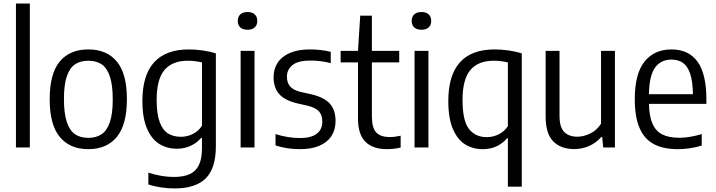

<svg xmlns="http://www.w3.org/2000/svg" viewBox="-20 -828 4022 1078"><path d="M69.5 0V-808H147.5V0Z M259 -270.5Q259 -415 315.5 -482.8Q372 -550.5 476 -550.5Q579.5 -550.5 636 -482.5Q692.5 -414.5 692.5 -271Q692.5 -127.5 635.8 -59Q579 9.5 476 9.5Q373 9.5 316 -58.8Q259 -127 259 -270.5ZM613 -269.5Q613 -351 596.8 -399Q580.5 -447 550.5 -467Q520.5 -487 476 -487Q431.5 -487 401.5 -467Q371.5 -447 355.2 -399.8Q339 -352.5 339 -272.5Q339 -191 355.2 -142.8Q371.5 -94.5 401.5 -74.2Q431.5 -54 476 -54Q520 -54 550.2 -74.2Q580.5 -94.5 596.8 -142Q613 -189.5 613 -269.5Z M813 207.5V141.5Q888 165.5 955.5 165.5Q1010.5 165.5 1045 149.8Q1079.5 134 1096.8 98.5Q1114 63 1114 4V-54H1109.5Q1086.5 -26.5 1051.5 -9.8Q1016.5 7 973 7Q918 7 874.8 -19.5Q831.5 -46 805.5 -105.8Q779.5 -165.5 779.5 -260.5Q779.5 -406.5 845.5 -478.5Q911.5 -550.5 1040 -550.5Q1078.5 -550.5 1119.8 -544.5Q1161 -538.5 1192 -528V-7.5Q1192 117.5 1134.8 173.8Q1077.5 230 960 230Q923.5 230 884.2 224.2Q845 218.5 813 207.5ZM1114 -122V-477.5Q1075 -487 1034.5 -487Q947.5 -487 903.5 -435Q859.5 -383 859.5 -267.5Q859.5 -188 876.8 -142.2Q894 -96.5 924 -78.2Q954 -60 996 -60Q1031 -60 1063 -76Q1095 -92 1114 -122Z M1331 0V-542.5H1409V0ZM1315 -710.5Q1315 -734 1329.2 -747.2Q1343.5 -760.5 1370 -760.5Q1396 -760.5 1410.2 -747.2Q1424.5 -734 1424.5 -710.5Q1424.5 -687 1410.2 -674Q1396 -661 1370 -661Q1343.5 -661 1329.2 -674Q1315 -687 1315 -710.5Z M1527 -11.5V-75Q1598 -53 1664.5 -53Q1726.5 -53 1758 -76.8Q1789.5 -100.5 1789.5 -145Q1789.5 -182.5 1770.8 -202.8Q1752 -223 1711 -233.5L1647.5 -248Q1577.5 -265 1546.8 -300.8Q1516 -336.5 1516 -395Q1516 -441 1539 -476Q1562 -511 1607.8 -530.8Q1653.5 -550.5 1719.5 -550.5Q1781.5 -550.5 1837 -537V-473.5Q1782 -488 1721.5 -488Q1654.5 -488 1622.8 -463Q1591 -438 1591 -397.5Q1591 -363 1609 -342.5Q1627 -322 1667 -312L1730.5 -298Q1802 -280.5 1833 -244.8Q1864 -209 1864 -148.5Q1864 -99.5 1840.8 -64Q1817.5 -28.5 1772.8 -9.5Q1728 9.5 1665 9.5Q1590 9.5 1527 -11.5Z M2229.5 -66V0.5Q2191 9.5 2153 9.5Q2073.5 9.5 2031.8 -32Q1990 -73.5 1990 -162V-477.5H1892.5V-542.5H1990L2002.5 -740H2068V-542.5H2221.5V-477.5H2068V-174Q2068 -110.5 2092.2 -84.5Q2116.5 -58.5 2169.5 -58.5Q2196 -58.5 2229.5 -66Z M2307.5 0V-542.5H2385.5V0ZM2291.5 -710.5Q2291.5 -734 2305.8 -747.2Q2320 -760.5 2346.5 -760.5Q2372.5 -760.5 2386.8 -747.2Q2401 -734 2401 -710.5Q2401 -687 2386.8 -674Q2372.5 -661 2346.5 -661Q2320 -661 2305.8 -674Q2291.5 -687 2291.5 -710.5Z M2831.5 -52H2827Q2804 -24 2769.2 -7.2Q2734.5 9.5 2690.5 9.5Q2635 9.5 2591.8 -17.2Q2548.5 -44 2522.8 -104Q2497 -164 2497 -260Q2497 -550.5 2757.5 -550.5Q2796 -550.5 2837.2 -544.5Q2878.5 -538.5 2909.5 -528V220H2831.5ZM2831.5 -120V-477.5Q2792.5 -487 2752 -487Q2665 -487 2621 -435Q2577 -383 2577 -267Q2577 -150 2613 -104Q2649 -58 2713.5 -58Q2748 -58 2780.2 -74Q2812.5 -90 2831.5 -120Z M3043.5 -174V-542.5H3121.5V-177Q3121.5 -114.5 3147.5 -87.5Q3173.5 -60.5 3221 -60.5Q3257 -60.5 3294 -78.5Q3331 -96.5 3354.5 -133.5V-542.5H3432.5V0H3367L3361 -58.5H3356Q3326 -25 3286.8 -8Q3247.5 9 3204 9Q3129.5 9 3086.5 -34Q3043.5 -77 3043.5 -174Z M3946 -245H3623.5Q3625 -174 3643.8 -132.5Q3662.5 -91 3699.2 -72.8Q3736 -54.5 3795 -54.5Q3849.5 -54.5 3920 -75V-10.5Q3851.5 9.5 3786 9.5Q3704.5 9.5 3651.2 -18.8Q3598 -47 3571 -109Q3544 -171 3544 -271.5Q3544 -413.5 3598.5 -482Q3653 -550.5 3750.5 -550.5Q3845.5 -550.5 3895.8 -482.5Q3946 -414.5 3946 -269.5ZM3623.5 -299H3870.5Q3869.5 -371.5 3854.8 -414.5Q3840 -457.5 3814 -475.5Q3788 -493.5 3750 -493.5Q3691 -493.5 3658.2 -449Q3625.5 -404.5 3623.5 -299Z"/></svg>

Font: Encode Sans Semi Condensed
Style: Regular
Weight: 400
Width: 4
Designer: Multiple Designers
Foundry: Impallari Type
Version: Version 2.000